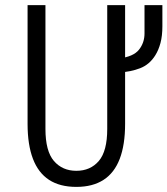

<svg xmlns="http://www.w3.org/2000/svg" viewBox="-20 -720 656 752"><path d="M279 12Q214.5 12 172.2 -15.5Q130 -43 109 -98Q88 -153 88 -235V-700H158V-215Q158 -128 191.2 -89.5Q224.5 -51 279 -51Q334 -51 367 -89.5Q400 -128 400 -215V-700H470V-235Q470 -153 449 -98Q428 -43 385.5 -15.5Q343 12 279 12ZM446 -436V-491Q502.5 -498 524.2 -525.2Q546 -552.5 546 -589V-700H616V-617Q616 -579.5 608.5 -551.5Q601 -523.5 588 -503Q565.5 -467 528.8 -452.8Q492 -438.5 446 -436Z"/></svg>

Font: Overpass Mono Light
Style: Regular
Weight: 300
Monospace: yes
Designer: Delve Withrington, Dave Bailey
Foundry: Delve Fonts LLC
Version: Version 4.000